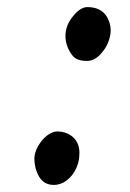

<svg xmlns="http://www.w3.org/2000/svg" viewBox="-20 -488 367 542"><path d="M77 -40C77 -23 81 -6 90 10C99 26 113 34 132 34C173 34 204 -11 204 -52C207 -94 176 -117 141 -117C111 -116 77 -73 77 -40ZM227 -468C214 -468 200 -460 186 -442C158 -409 158 -366 184 -332C192 -321 206 -316 226 -316C243 -316 258 -326 272 -345C285 -361 300 -396 288 -427C279 -454 258 -468 227 -468Z"/></svg>

Font: fbb
Style: Bold Italic
Weight: 700
Italic angle: -12°
Designer: David J. Perry, Michael Sharpe
Version: Version 0.991